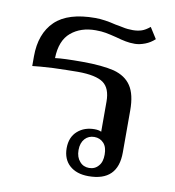

<svg xmlns="http://www.w3.org/2000/svg" viewBox="-69 -629 640 702"><g transform="rotate(10 250.5 -278.5)"><path d="M235 -13C252 2 275 10 305 10C378 10 414 -26 414 -97C414 -97 414 -253 414 -253C414 -293 407 -323 393 -344C379 -365 358 -379 329 -387C300 -394 261 -398 211 -398C166 -398 132 -397 110 -394C111 -438 124 -470 148 -490C172 -510 202 -520 239 -520C254 -520 266 -519 277 -517C288 -515 301 -512 317 -508C331 -504 343 -501 354 -499C364 -497 375 -496 388 -496C400 -496 413 -499 426 -504C439 -509 450 -516 461 -526C461 -526 435 -567 435 -567C424 -558 414 -552 405 -549C396 -546 385 -544 372 -544C360 -544 347 -545 334 -548C321 -551 312 -552 307 -553C279 -560 253 -564 230 -564C163 -564 113 -549 81 -518C49 -487 33 -443 33 -387C33 -387 33 -351 33 -351C48 -353 74 -355 110 -357C145 -358 176 -359 201 -359C246 -359 278 -352 296 -339C314 -326 323 -303 323 -270C323 -270 323 -158 323 -158C318 -161 309 -163 298 -163C273 -163 252 -156 235 -141C218 -126 209 -105 209 -77C209 -50 218 -28 235 -13ZM337 -36C328 -25 316 -20 302 -20C288 -20 276 -25 267 -36C258 -46 253 -60 253 -78C253 -96 258 -110 267 -120C276 -130 288 -135 302 -135C316 -135 328 -130 337 -120C346 -110 350 -96 350 -78C350 -60 346 -46 337 -36Z"/></g></svg>

Font: BUSH 25 TRIRONG
Style: Regular
Weight: 400
Designer: Katatrad Team
Foundry: CadsonDemak